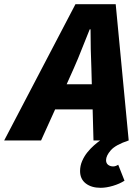

<svg xmlns="http://www.w3.org/2000/svg" viewBox="-86 -670 668 916"><path d="M394 226Q350 226 323 205Q296 184 296 146Q296 121 306 98Q316 75 331 56.5Q346 38 362.5 23.5Q379 9 392 0H360L356 -148H177L110 0H-66L274 -650H466L528 0Q465 21 442.5 47Q420 73 420 94Q420 109 430 116.5Q440 124 454 124Q465 124 478 116L508 192Q485 207 453 216.5Q421 226 394 226ZM266 -344 232 -268H352L350 -344Q348 -391 347 -435.5Q346 -480 346 -530H342Q322 -482 304.5 -436.5Q287 -391 266 -344Z"/></svg>

Font: mr_Source Sans Pro
Style: Italic
Weight: 900
Italic angle: -11°
Designer: Paul D. Hunt
Foundry: Adobe Systems Incorporated
Version: Version 1.076;July 10, 2024;FontCreator 11.5.0.2430 64-bit